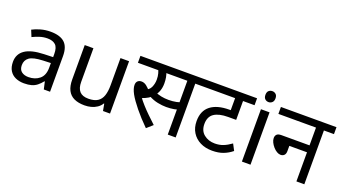

<svg xmlns="http://www.w3.org/2000/svg" viewBox="-58 -1285 3302 1847"><g transform="rotate(20 1593.0 -361.5)"><path d="M288 -545Q386 -545 433 -502Q480 -459 480 -365V0H416L399 -76H395Q372 -47 347.5 -27.5Q323 -8 291.5 1Q260 10 215 10Q167 10 128.5 -7Q90 -24 68 -59.5Q46 -95 46 -149Q46 -229 109 -272.5Q172 -316 303 -320L394 -323V-355Q394 -422 365 -448Q336 -474 283 -474Q241 -474 203 -461.5Q165 -449 132 -433L105 -499Q140 -518 188 -531.5Q236 -545 288 -545ZM314 -259Q214 -255 175.5 -227Q137 -199 137 -148Q137 -103 164.5 -82Q192 -61 235 -61Q303 -61 348 -98.5Q393 -136 393 -214V-262Z M1094 -536V0H1022L1009 -71H1005Q988 -43 961 -25Q934 -7 902 1.5Q870 10 835 10Q771 10 727.5 -10.5Q684 -31 662 -74Q640 -117 640 -185V-536H729V-191Q729 -127 758 -95Q787 -63 848 -63Q908 -63 942.5 -85.5Q977 -108 991.5 -151.5Q1006 -195 1006 -257V-536Z M1466 14Q1391 -60 1333.5 -131Q1276 -202 1249 -251Q1235 -277 1228 -299Q1221 -321 1221 -340Q1221 -366 1235.5 -380Q1250 -394 1275 -394Q1301 -394 1325.5 -375.5Q1350 -357 1374 -326L1327 -331Q1372 -345 1388.5 -382Q1405 -419 1405 -460Q1405 -495 1397.5 -522Q1390 -549 1381 -564L1422 -551H1179V-622H1596V-551H1430L1464 -566Q1475 -542 1480.5 -513.5Q1486 -485 1486 -450Q1486 -410 1474.5 -376.5Q1463 -343 1440 -317L1436 -310Q1418 -289 1392 -273Q1366 -257 1326 -243L1324 -254Q1349 -220 1380 -185.5Q1411 -151 1448 -115Q1485 -79 1527 -40ZM1579 -244Q1538 -244 1491 -253.5Q1444 -263 1400 -287L1427 -347Q1468 -330 1502.5 -323Q1537 -316 1578 -316Q1619 -316 1656.5 -323.5Q1694 -331 1732 -348V-272Q1697 -257 1658.5 -250.5Q1620 -244 1579 -244ZM1685 0V-551H1575V-622H1869V-551H1766V0Z M2373 -551H2255V-358H2172Q2080 -358 2030.5 -325Q1981 -292 1981 -217Q1981 -147 2027 -110.5Q2073 -74 2138 -74Q2185 -74 2223.5 -89Q2262 -104 2305 -135L2339 -70Q2299 -37 2250.5 -18.5Q2202 0 2137 0Q2068 0 2015 -26.5Q1962 -53 1931.5 -102Q1901 -151 1901 -218Q1901 -323 1968.5 -375.5Q2036 -428 2161 -428H2203L2174 -404V-551H1855V-622H2373Z M2532 -536V0H2444V-536ZM2489 -737Q2509 -737 2524.5 -723.5Q2540 -710 2540 -681Q2540 -653 2524.5 -639Q2509 -625 2489 -625Q2467 -625 2452 -639Q2437 -653 2437 -681Q2437 -710 2452 -723.5Q2467 -737 2489 -737Z M2617 -622H3186V-551H3083V0H3002V-298H2821V-244Q2821 -216 2807 -202Q2793 -188 2770 -188Q2752 -188 2731.5 -200Q2711 -212 2693.5 -232Q2676 -252 2665 -274.5Q2654 -297 2654 -318Q2654 -341 2667.5 -355Q2681 -369 2715 -369H3002V-551H2617Z"/></g></svg>

Font: lhindi25
Style: Book
Weight: 400
Designer: Jelle Bosma - Monotype Design Team
Foundry: Monotype Imaging Inc.
Version: Version 2.003